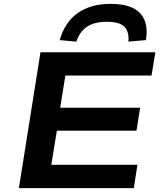

<svg xmlns="http://www.w3.org/2000/svg" viewBox="-20 -976 840 996"><path d="M78 0 190 -705H786L766 -584H319L292 -417H707L688 -298H275L246 -121H693L674 0ZM376 -760 290 -768Q316 -861 383.5 -908.5Q451 -956 554 -956Q624 -956 668 -935Q712 -914 729.5 -872Q747 -830 737 -768L646 -760Q651 -809 626.5 -836Q602 -863 534 -863Q469 -863 431 -837Q393 -811 376 -760Z"/></svg>

Font: Nunito Sans 7pt Expanded
Style: Bold Italic
Weight: 700
Width: 7
Italic angle: -9°
Designer: Vernon Adams
Foundry: Vernon Adams
Version: Version 3.101;gftools[0.9.27]